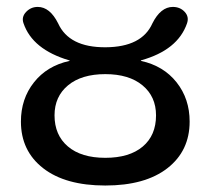

<svg xmlns="http://www.w3.org/2000/svg" viewBox="-20 -540 624 569"><path d="M141.6 -198.2Q141.6 -139.6 181.2 -106Q220.7 -72.3 292 -72.3Q363.3 -72.3 402.8 -105.5Q442.4 -138.7 442.4 -198.2Q442.4 -253.9 402.3 -287.1Q362.3 -320.3 292 -320.3Q221.7 -320.3 181.6 -287.1Q141.6 -253.9 141.6 -198.2ZM185.5 -359.4Q186.5 -359.4 186.5 -360.4Q186.5 -361.3 184.6 -361.3Q76.2 -393.6 49.8 -470.7Q43 -489.3 57.1 -504.4Q71.3 -519.5 91.8 -519.5Q127.9 -519.5 152.3 -470.7Q184.6 -399.4 292.5 -399.9Q400.4 -400.4 431.6 -470.7Q456.1 -519.5 492.2 -519.5Q513.7 -519.5 527.3 -504.9Q541 -490.2 534.2 -470.7Q506.8 -391.6 398.4 -361.3Q397.5 -361.3 397.5 -360.4Q397.5 -359.4 398.4 -359.4Q464.8 -344.7 503.4 -295.9Q542 -247.1 542 -179.7Q542 -92.8 476.1 -41.5Q410.2 9.8 292 9.8Q173.8 9.8 107.9 -41.5Q42 -92.8 42 -179.7Q42 -247.1 80.6 -295.9Q119.1 -344.7 185.5 -359.4Z"/></svg>

Font: Rounded Mgen+ 2p medium
Style: Regular
Weight: 500
Designer: [Source Han Sans]
Ryoko NISHIZUKA  (kana & ideographs); Paul D. Hunt (Latin, Greek & Cyrillic); Wenlong ZHANG  (bopomofo
Version: Version 1.059.20150602